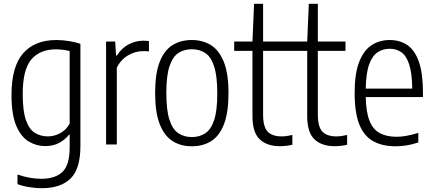

<svg xmlns="http://www.w3.org/2000/svg" viewBox="-20 -760 2280 1010"><path d="M199.5 230Q168.5 230 134 224.5Q99.5 219 72 208.5V158Q105.5 169.5 136.5 175Q167.5 180.5 196.5 180.5Q271 180.5 308.8 144Q346.5 107.5 346.5 15V-51.5H343Q325 -27.5 293.2 -9.5Q261.5 8.5 218.5 8.5Q171.5 8.5 131 -15.8Q90.5 -40 65.5 -98.5Q40.5 -157 40.5 -260Q40.5 -410.5 102 -480Q163.5 -549.5 277 -549.5Q308.5 -549.5 343.8 -543.8Q379 -538 403 -529.5V8.5Q403 128.5 351 179.2Q299 230 199.5 230ZM232 -42.5Q265.5 -42.5 297.2 -59.8Q329 -77 346.5 -110V-491.5Q333 -495 312.8 -497.8Q292.5 -500.5 274.5 -500.5Q190.5 -500.5 145 -447.5Q99.5 -394.5 99.5 -265.5Q99.5 -174.5 117 -126.2Q134.5 -78 164.8 -60.2Q195 -42.5 232 -42.5Z M538 0V-541.5H586L590.5 -468H595Q620 -507.5 657 -526.8Q694 -546 734.5 -546Q743.5 -546 751 -545.2Q758.5 -544.5 763.5 -544V-489.5Q755 -490.5 748 -490.8Q741 -491 732 -491Q692 -491 653.8 -468.8Q615.5 -446.5 594.5 -404V0Z M989 9.5Q930.5 9.5 887.2 -18.2Q844 -46 820 -107.5Q796 -169 796 -270Q796 -371.5 819.5 -433Q843 -494.5 886.5 -522Q930 -549.5 989 -549.5Q1047.5 -549.5 1090.8 -521.8Q1134 -494 1158 -432.8Q1182 -371.5 1182 -270.5Q1182 -169 1158.5 -107.5Q1135 -46 1091.8 -18.2Q1048.5 9.5 989 9.5ZM989 -39Q1030 -39 1060.2 -59.2Q1090.5 -79.5 1106.8 -129.2Q1123 -179 1123 -268.5Q1123 -359.5 1106.5 -410.2Q1090 -461 1060 -481Q1030 -501 989 -501Q948 -501 918 -481Q888 -461 871.5 -411.2Q855 -361.5 855 -272Q855 -181 871.2 -130.5Q887.5 -80 917.8 -59.5Q948 -39 989 -39Z M1452 9Q1384.5 9 1346.2 -27.2Q1308 -63.5 1308 -149.5V-492.5H1212V-541.5H1308L1316.5 -740H1364V-541.5H1509.5V-492.5H1364V-157.5Q1364 -92.5 1388 -67.5Q1412 -42.5 1461.5 -42.5Q1486 -42.5 1518 -50V1.5Q1503.5 5 1485.8 7Q1468 9 1452 9Z M1740 9Q1672.5 9 1634.2 -27.2Q1596 -63.5 1596 -149.5V-492.5H1500V-541.5H1596L1604.5 -740H1652V-541.5H1797.5V-492.5H1652V-157.5Q1652 -92.5 1676 -67.5Q1700 -42.5 1749.5 -42.5Q1774 -42.5 1806 -50V1.5Q1791.5 5 1773.8 7Q1756 9 1740 9Z M2061.5 9.5Q1990.5 9.5 1942.2 -17.8Q1894 -45 1869.8 -106.5Q1845.5 -168 1845.5 -271Q1845.5 -372.5 1869.2 -433.8Q1893 -495 1934.5 -522.2Q1976 -549.5 2030 -549.5Q2084 -549.5 2123.2 -522.5Q2162.5 -495.5 2183.8 -434.2Q2205 -373 2205 -270.5V-249.5H1904Q1905.5 -170 1923.8 -124.5Q1942 -79 1977.8 -59.8Q2013.5 -40.5 2066.5 -40.5Q2114.5 -40.5 2180.5 -61V-10.5Q2147 0.5 2118.2 5Q2089.5 9.5 2061.5 9.5ZM2030 -503.5Q1995 -503.5 1967 -485.5Q1939 -467.5 1922.2 -422Q1905.5 -376.5 1904 -294H2148.5Q2147.5 -376.5 2132.2 -422Q2117 -467.5 2090.8 -485.5Q2064.5 -503.5 2030 -503.5Z"/></svg>

Font: Encode Sans Cnd Lt
Style: Regular
Weight: 300
Width: 3
Designer: Multiple Designers
Foundry: Impallari Type
Version: Version 3.002; ttfautohint (v1.8.3) -l 8 -r 50 -G 200 -x 14 